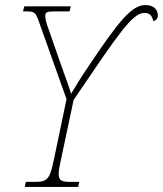

<svg xmlns="http://www.w3.org/2000/svg" viewBox="-20 -739 644 759"><path d="M78 0H289L293 -20H258C225 -20 212 -25 212 -51C212 -64 215 -82 221 -108L271 -344C449 -606 503 -688 551 -688C569 -688 581 -680 586 -655C598 -659 604 -667 604 -677C604 -699 590 -719 555 -719C501 -719 450 -657 328 -474C303 -438 276 -394 261 -368C253 -396 237 -439 225 -472L173 -621C162 -650 159 -664 159 -677C159 -690 165 -694 197 -694H255L260 -714H76L71 -694H83C117 -694 121 -690 135 -650L243 -347L193 -108C177 -31 168 -20 118 -20H82Z"/></svg>

Font: Noto Serif SemiCondensed Thin
Style: Italic
Weight: 100
Width: 4
Italic angle: -12°
Designer: Monotype Design Team
Foundry: Monotype Imaging Inc.
Version: Version 2.013